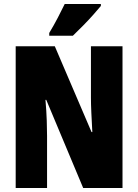

<svg xmlns="http://www.w3.org/2000/svg" viewBox="-20 -947 696 967"><path d="M597 0H399L213 -444H209Q214 -385 215.5 -339.5Q217 -294 217 -263V0H59V-714H256L441 -282H445Q442 -336 440 -379.5Q438 -423 438 -455V-714H597ZM488 -917Q474 -900 450.5 -873.5Q427 -847 399.5 -819Q372 -791 347 -767H228V-781Q252 -821 271 -857.5Q290 -894 306 -927H488Z"/></svg>

Font: Noto Sans Malayalam ExtraCondensed Black
Style: Regular
Weight: 900
Width: 2
Designer: Jelle Bosma - Monotype Design Team
Foundry: Monotype Imaging Inc.
Version: Version 2.104; ttfautohint (v1.8.4.7-5d5b)